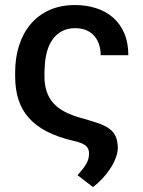

<svg xmlns="http://www.w3.org/2000/svg" viewBox="-20 -558 566 760"><path d="M348 182.5 287 135.5Q299.5 121.5 308 110.5Q316.5 99.5 322 89.5Q327.5 79.5 330 70Q332.5 60.5 332.5 49Q332.5 28.5 318 17.5Q303.5 6.5 269 -1Q209 -15 165.5 -37.5Q122 -60 94.2 -91.2Q66.5 -122.5 53.2 -163.2Q40 -204 40 -255V-272.5Q40 -329.5 55.5 -378Q71 -426.5 101 -462.2Q131 -498 175.2 -518Q219.5 -538 277 -538Q322 -538 360.8 -525.5Q399.5 -513 427.8 -488.2Q456 -463.5 472 -426.2Q488 -389 488 -339.5H378.5Q378.5 -362 372.2 -381.5Q366 -401 353.5 -415.5Q341 -430 322 -438.2Q303 -446.5 277 -446.5Q248.5 -446.5 226.5 -435.2Q204.5 -424 189.2 -403.2Q174 -382.5 166 -353.8Q158 -325 157 -290.5Q156 -282 156 -273.5Q156 -273 156 -272.5V-272Q156 -271.5 156 -271.5V-268.5Q156 -268.5 156 -268V-266.5Q156 -266 156 -266V-265.5Q156 -265 156 -265V-255Q156 -222 164.8 -195.8Q173.5 -169.5 191.5 -149.5Q209.5 -129.5 237.5 -115Q265.5 -100.5 304.5 -90Q344 -79 371 -69.5Q398 -60 414.5 -47.2Q431 -34.5 438.5 -16.5Q446 1.5 446.5 29.5Q445.5 48.5 437.2 69.5Q429 90.5 415.5 110.8Q402 131 384.5 149.8Q367 168.5 348 182.5Z"/></svg>

Font: Roberto Sans Medium
Style: Regular
Weight: 500
Designer: Google (font) & Cristiano Sobral (main changes)
Version: Version 1.000;October 12, 2021;FontCreator 14.0.0.2814 64-bi